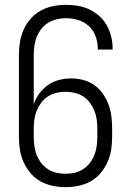

<svg xmlns="http://www.w3.org/2000/svg" viewBox="-20 -763 540 791"><path d="M250 8Q223 8 196.5 2.5Q170 -3 146.5 -16Q123 -29 105.5 -50Q88 -71 77 -95.5Q66 -120 62 -146.5Q58 -173 58 -200V-535Q58 -562 62 -588.5Q66 -615 77 -640Q88 -665 106 -685.5Q124 -706 147.5 -719Q171 -732 197.5 -737.5Q224 -743 251 -743Q276 -743 300.5 -739Q325 -735 347.5 -724.5Q370 -714 389 -697Q408 -680 420 -658.5Q432 -637 438 -612.5Q444 -588 444 -563V-559H383V-562Q383 -588 374 -613Q365 -638 346 -655.5Q327 -673 302 -680.5Q277 -688 251 -688Q232 -688 213 -683.5Q194 -679 178 -669Q162 -659 150 -643.5Q138 -628 131 -610Q124 -592 121.5 -573Q119 -554 119 -535V-333Q127 -357 142 -377.5Q157 -398 177.5 -412.5Q198 -427 222.5 -433.5Q247 -440 273 -440Q298 -440 323 -433.5Q348 -427 368.5 -412.5Q389 -398 404 -376.5Q419 -355 427.5 -331.5Q436 -308 439 -282.5Q442 -257 442 -232V-200Q442 -173 438 -146.5Q434 -120 423 -95.5Q412 -71 394.5 -50Q377 -29 353.5 -16Q330 -3 303.5 2.5Q277 8 250 8ZM250 -47Q269 -47 288 -51.5Q307 -56 323 -66.5Q339 -77 350.5 -92Q362 -107 369 -125Q376 -143 378.5 -162Q381 -181 381 -200V-232Q381 -251 378.5 -270Q376 -289 369 -306.5Q362 -324 350.5 -339.5Q339 -355 323 -365.5Q307 -376 288 -380.5Q269 -385 250 -385Q231 -385 212 -380.5Q193 -376 177 -365.5Q161 -355 149.5 -339.5Q138 -324 131 -306.5Q124 -289 121.5 -270Q119 -251 119 -232V-200Q119 -181 121.5 -162Q124 -143 131 -125Q138 -107 149.5 -92Q161 -77 177 -66.5Q193 -56 212 -51.5Q231 -47 250 -47Z"/></svg>

Font: Iosevka Fixed SS04 Light
Style: Regular
Weight: 300
Monospace: yes
Designer: Belleve Invis
Foundry: Belleve Invis
Version: Version 32.5.0